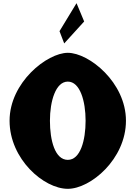

<svg xmlns="http://www.w3.org/2000/svg" viewBox="-20 -1172 852 1207"><path d="M354.1 -976 383.6 -899 509.1 -1037 461.1 -1152ZM40.2 -413C40.2 -172 255.2 15 406.3 15C549.3 15 771.8 -172 771.8 -413C771.8 -654 539.3 -840 406.3 -840C276.4 -840 40.2 -654 40.2 -413ZM293.9 -413C293.9 -536 329.8 -659 406.3 -659C483.3 -659 518.1 -536 518.1 -413C518.1 -290 485.4 -167 406.3 -167C325.1 -167 293.9 -290 293.9 -413Z"/></svg>

Font: Blink
Style: Wide
Weight: 400
Designer: Mew Too
Foundry: Cannot Into Space Fonts
Version: Version 001.000